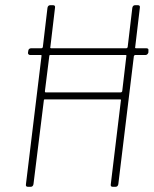

<svg xmlns="http://www.w3.org/2000/svg" viewBox="-20 -720 592 740"><path d="M552 -524V-518Q551 -514 548 -511Q545 -508 541 -508H501Q498 -508 496 -504L436 -10Q434 0 425 0H415Q405 0 407 -10L446 -333Q447 -334 446 -335.5Q445 -337 443 -337H153Q149 -337 149 -333L109 -10Q107 0 98 0H88Q78 0 80 -10L140 -504Q141 -505 140 -506.5Q139 -508 137 -508H96Q92 -508 89.5 -511Q87 -514 88 -518L89 -524Q89 -528 92 -531Q95 -534 100 -534H140Q143 -534 145 -538L163 -690Q165 -700 174 -700H184Q194 -700 192 -690L174 -538Q173 -537 174 -535.5Q175 -534 177 -534H467Q470 -534 472 -538L490 -690Q492 -700 501 -700H511Q521 -700 519 -690L501 -538Q500 -537 501 -535.5Q502 -534 504 -534H544Q554 -534 552 -524ZM451 -368 467 -504Q468 -505 467 -506.5Q466 -508 464 -508H174Q170 -508 170 -504L153 -368Q153 -364 156 -364H446Q449 -364 451 -368Z"/></svg>

Font: Barlow Semi Condensed Thin
Style: Italic
Weight: 250
Width: 4
Italic angle: -7°
Designer: Jeremy Tribby
Foundry: Tribby Type
Version: Version 1.408